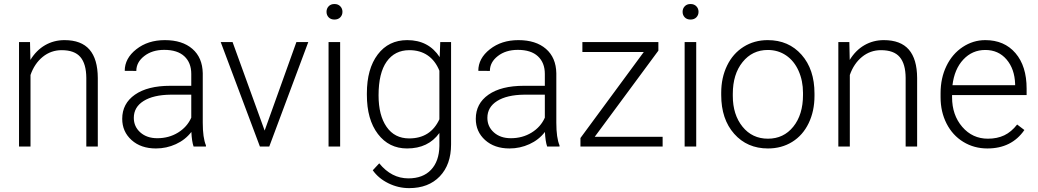

<svg xmlns="http://www.w3.org/2000/svg" viewBox="-20 -741 5249 971"><path d="M131.8 -528.3 133.8 -438Q163.6 -486.8 208 -512.5Q252.4 -538.1 306.2 -538.1Q391.1 -538.1 432.6 -490.2Q474.1 -442.4 474.6 -346.7V0H416.5V-347.2Q416 -418 386.5 -452.6Q356.9 -487.3 292 -487.3Q237.8 -487.3 196 -453.4Q154.3 -419.4 134.3 -361.8V0H76.2V-528.3Z M959 0Q950.2 -24.9 947.8 -73.7Q917 -33.7 869.4 -12Q821.8 9.8 768.6 9.8Q692.4 9.8 645.3 -32.7Q598.1 -75.2 598.1 -140.1Q598.1 -217.3 662.4 -262.2Q726.6 -307.1 841.3 -307.1H947.3V-367.2Q947.3 -423.8 912.4 -456.3Q877.4 -488.8 810.5 -488.8Q749.5 -488.8 709.5 -457.5Q669.4 -426.3 669.4 -382.3L610.8 -382.8Q610.8 -445.8 669.4 -491.9Q728 -538.1 813.5 -538.1Q901.9 -538.1 952.9 -493.9Q1003.9 -449.7 1005.4 -370.6V-120.6Q1005.4 -43.9 1021.5 -5.9V0ZM775.4 -42Q834 -42 880.1 -70.3Q926.3 -98.6 947.3 -146V-262.2H842.8Q755.4 -261.2 706.1 -230.2Q656.7 -199.2 656.7 -145Q656.7 -100.6 689.7 -71.3Q722.7 -42 775.4 -42Z M1318.4 -80.6 1479 -528.3H1539.1L1341.8 0H1294.4L1096.2 -528.3H1156.2Z M1700.2 0H1641.6V-528.3H1700.2ZM1631.3 -681.2Q1631.3 -697.8 1642.1 -709.2Q1652.8 -720.7 1671.4 -720.7Q1689.9 -720.7 1700.9 -709.2Q1711.9 -697.8 1711.9 -681.2Q1711.9 -664.6 1700.9 -653.3Q1689.9 -642.1 1671.4 -642.1Q1652.8 -642.1 1642.1 -653.3Q1631.3 -664.6 1631.3 -681.2Z M1835.4 -269Q1835.4 -393.1 1890.4 -465.6Q1945.3 -538.1 2039.6 -538.1Q2147.5 -538.1 2203.6 -452.1L2206.5 -528.3H2261.2V-10.7Q2261.2 91.3 2204.1 150.9Q2147 210.4 2049.3 210.4Q1994.1 210.4 1944.1 185.8Q1894 161.1 1865.2 120.1L1897.9 85Q1960 161.1 2045.4 161.1Q2118.7 161.1 2159.7 117.9Q2200.7 74.7 2202.1 -2V-68.4Q2146 9.8 2038.6 9.8Q1946.8 9.8 1891.1 -63.5Q1835.4 -136.7 1835.4 -261.2ZM1894.5 -258.8Q1894.5 -157.7 1935.1 -99.4Q1975.6 -41 2049.3 -41Q2157.2 -41 2202.1 -137.7V-383.3Q2181.6 -434.1 2143.1 -460.7Q2104.5 -487.3 2050.3 -487.3Q1976.6 -487.3 1935.5 -429.4Q1894.5 -371.6 1894.5 -258.8Z M2747.1 0Q2738.3 -24.9 2735.8 -73.7Q2705.1 -33.7 2657.5 -12Q2609.9 9.8 2556.6 9.8Q2480.5 9.8 2433.3 -32.7Q2386.2 -75.2 2386.2 -140.1Q2386.2 -217.3 2450.4 -262.2Q2514.6 -307.1 2629.4 -307.1H2735.4V-367.2Q2735.4 -423.8 2700.4 -456.3Q2665.5 -488.8 2598.6 -488.8Q2537.6 -488.8 2497.6 -457.5Q2457.5 -426.3 2457.5 -382.3L2398.9 -382.8Q2398.9 -445.8 2457.5 -491.9Q2516.1 -538.1 2601.6 -538.1Q2689.9 -538.1 2741 -493.9Q2792 -449.7 2793.5 -370.6V-120.6Q2793.5 -43.9 2809.6 -5.9V0ZM2563.5 -42Q2622.1 -42 2668.2 -70.3Q2714.4 -98.6 2735.4 -146V-262.2H2630.9Q2543.5 -261.2 2494.1 -230.2Q2444.8 -199.2 2444.8 -145Q2444.8 -100.6 2477.8 -71.3Q2510.7 -42 2563.5 -42Z M2987.8 -49.3H3331.1V0H2915.5V-43L3235.8 -478H2925.3V-528.3H3309.6V-484.9Z M3501 0H3442.4V-528.3H3501ZM3432.1 -681.2Q3432.1 -697.8 3442.9 -709.2Q3453.6 -720.7 3472.2 -720.7Q3490.7 -720.7 3501.7 -709.2Q3512.7 -697.8 3512.7 -681.2Q3512.7 -664.6 3501.7 -653.3Q3490.7 -642.1 3472.2 -642.1Q3453.6 -642.1 3442.9 -653.3Q3432.1 -664.6 3432.1 -681.2Z M3627.4 -272Q3627.4 -348.1 3657 -409.2Q3686.5 -470.2 3740.5 -504.2Q3794.4 -538.1 3862.8 -538.1Q3968.3 -538.1 4033.7 -464.1Q4099.1 -390.1 4099.1 -268.1V-255.9Q4099.1 -179.2 4069.6 -117.9Q4040 -56.6 3986.3 -23.4Q3932.6 9.8 3863.8 9.8Q3758.8 9.8 3693.1 -64.2Q3627.4 -138.2 3627.4 -260.3ZM3686 -255.9Q3686 -161.1 3735.1 -100.3Q3784.2 -39.6 3863.8 -39.6Q3942.9 -39.6 3991.9 -100.3Q4041 -161.1 4041 -260.7V-272Q4041 -332.5 4018.6 -382.8Q3996.1 -433.1 3955.6 -460.7Q3915 -488.3 3862.8 -488.3Q3784.7 -488.3 3735.4 -427Q3686 -365.7 3686 -266.6Z M4275.4 -528.3 4277.3 -438Q4307.1 -486.8 4351.6 -512.5Q4396 -538.1 4449.7 -538.1Q4534.7 -538.1 4576.2 -490.2Q4617.7 -442.4 4618.2 -346.7V0H4560.1V-347.2Q4559.6 -418 4530 -452.6Q4500.5 -487.3 4435.5 -487.3Q4381.3 -487.3 4339.6 -453.4Q4297.9 -419.4 4277.8 -361.8V0H4219.7V-528.3Z M4973.6 9.8Q4906.2 9.8 4851.8 -23.4Q4797.4 -56.6 4767.1 -116Q4736.8 -175.3 4736.8 -249V-270Q4736.8 -346.2 4766.4 -407.2Q4795.9 -468.3 4848.6 -503.2Q4901.4 -538.1 4962.9 -538.1Q5059.1 -538.1 5115.5 -472.4Q5171.9 -406.7 5171.9 -293V-260.3H4794.9V-249Q4794.9 -159.2 4846.4 -99.4Q4897.9 -39.6 4976.1 -39.6Q5022.9 -39.6 5058.8 -56.6Q5094.7 -73.7 5124 -111.3L5160.6 -83.5Q5096.2 9.8 4973.6 9.8ZM4962.9 -488.3Q4897 -488.3 4851.8 -439.9Q4806.6 -391.6 4796.9 -310.1H5113.8V-316.4Q5111.3 -392.6 5070.3 -440.4Q5029.3 -488.3 4962.9 -488.3Z"/></svg>

Font: Roboto-Light
Style: Regular
Weight: 300
Designer: Google
Version: Version 2.137; 2017